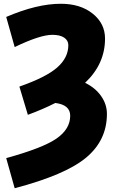

<svg xmlns="http://www.w3.org/2000/svg" viewBox="-20 -760 616 1020"><path d="M548 -155Q548 -15 438 77Q328 169 58 240L13 80Q209 26 281 -24.5Q353 -75 353 -145Q353 -203 274 -213Q207 -179 128 -150L83 -300Q226 -350 284.5 -402Q343 -454 343 -520Q343 -545 321 -560Q299 -575 258 -575Q193 -575 58 -510L13 -670Q176 -740 303 -740Q407 -740 472.5 -687.5Q538 -635 538 -555Q538 -420 432 -320Q486 -294 517 -250Q548 -206 548 -155Z"/></svg>

Font: M PLUS 1p Black
Style: Regular
Weight: 900
Version: Version 1.061